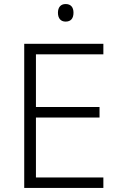

<svg xmlns="http://www.w3.org/2000/svg" viewBox="-20 -931 593 951"><path d="M305 -911C281 -911 267 -895 267 -868C267 -840 281 -824 305 -824C331 -824 344 -840 344 -868C344 -895 331 -911 305 -911ZM492 0V-52H158V-349H473V-401H158V-662H492V-714H100V0Z"/></svg>

Font: Noto Sans Malayalam Light
Style: Regular
Weight: 300
Designer: Jelle Bosma - Monotype Design Team
Foundry: Monotype Imaging Inc.
Version: Version 2.104